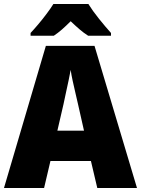

<svg xmlns="http://www.w3.org/2000/svg" viewBox="-20 -1040 710 967"><path d="M470 -93 438 -229H234L202 -93H0L211 -809H456L670 -93ZM373 -515Q368 -537 360.5 -569Q353 -601 346 -633Q339 -665 336 -688Q332 -666 325.5 -635Q319 -604 312 -572.5Q305 -541 300 -516L269 -382H403ZM425 -1020Q446 -986 478.5 -945.5Q511 -905 539 -874V-860H424Q402 -874 381 -892Q360 -910 336 -933Q312 -909 292 -891.5Q272 -874 251 -860H134V-874Q151 -892 173 -918Q195 -944 215.5 -971.5Q236 -999 249 -1020Z"/></svg>

Font: Noto Sans Telugu UI SemiCondensed Black
Style: Regular
Weight: 900
Width: 4
Designer: Jelle Bosma - Monotype Design Team
Foundry: Monotype Imaging Inc.
Version: Version 2.005; ttfautohint (v1.8.4.7-5d5b)